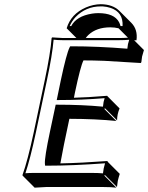

<svg xmlns="http://www.w3.org/2000/svg" viewBox="-20 -824 698 904"><path d="M293.9 -690.9Q314 -758.3 384.8 -789.1Q419.4 -803.7 454.1 -804.2Q510.7 -803.7 542 -772.9L598.6 -716.3Q629.4 -684.6 622.6 -634.3H611.8L657.7 -588.4Q649.9 -560.1 648.9 -557.6Q647 -547.4 645.5 -531.2L642.6 -527.3Q642.6 -527.3 471.2 -537.6Q418.9 -539.6 373 -539.6Q358.9 -511.7 333 -388.7L328.1 -363.8Q389.2 -365.2 484.4 -373L486.8 -370.1L543 -313.5Q537.1 -299.3 534.2 -285.6Q531.2 -270.5 531.2 -257.3L474.6 -314L471.2 -311L527.8 -254.4Q431.6 -264.2 306.6 -264.6L281.2 -143.6Q272 -99.1 264.2 -54.7Q314.9 -55.7 370.4 -58.6Q425.8 -61.5 456.1 -64L485.8 -65.9L487.3 -62L543.9 -5.4Q538.6 10.7 534.7 27.3Q534.2 30.8 530.8 56.6L474.1 0L471.2 2.9L527.8 59.6Q503.9 56.6 468.8 56.6H195.8L143.1 59.6L86.4 2.9L85.9 0Q110.4 -68.4 138.7 -200.2L190.4 -444.8Q217.8 -574.2 223.1 -645L225.6 -647.9Q227.5 -647.9 275.9 -645H339.8ZM538.1 -690.9Q519.5 -695.3 499.5 -695.3Q434.6 -695.3 396.5 -659.7Q388.7 -652.3 383.8 -645H539.1Q562.5 -645 582.5 -646.5ZM214.8 -202.1 242.2 -331.1H250Q367.2 -331.1 464.8 -321.8Q465.8 -333.5 467.8 -344.2Q469.7 -353.5 472.7 -361.8Q365.2 -353 259.3 -353H247.1L266.6 -447.3Q293 -571.3 307.6 -600.6L310.5 -606H316.9Q440.4 -606 579.6 -594.7Q581.1 -607.4 582.5 -616.2Q584 -623.5 588.4 -636.7Q565.4 -634.8 539.1 -634.8H275.9Q251 -634.8 232.4 -637.2Q226.6 -565.9 200.2 -442.9L148.4 -197.8Q122.1 -74.7 99.6 -8.3Q118.2 -9.8 139.2 -9.8H412.1Q442.4 -9.8 464.8 -7.8Q467.3 -25.9 468.3 -31.2Q470.7 -42 474.6 -55.2Q321.8 -43.9 201.7 -43.9H192.4L191.4 -53.2Q189.5 -82.5 214.8 -202.1ZM308.1 -701.2H315.4Q339.8 -748 413.1 -759.8Q428.2 -762.2 442.9 -762.2Q517.6 -762.2 540.5 -719.7Q545.4 -710.4 547.4 -701.2H557.1Q561 -767.1 499.5 -787.1Q482.9 -792.5 463.9 -793.9Q458.5 -794.4 454.1 -793.9Q384.3 -793.9 335.9 -743.7Q317.9 -724.1 308.1 -701.2Z"/></svg>

Font: Linux Biolinum Shadow O
Style: Italic
Weight: 400
Italic angle: -12°
Designer: Philipp H. Poll
Foundry: Philipp H. Poll
Version: Version 0.6.2